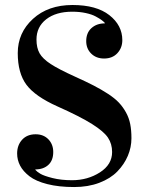

<svg xmlns="http://www.w3.org/2000/svg" viewBox="-20 -734 587 771"><path d="M270 -687Q204.6 -687 165.5 -656.5Q126.5 -626 126.5 -575.2Q126.5 -542 138.9 -520Q151.4 -498 183.3 -477.1Q215.3 -456.1 281.2 -426.3Q325.7 -406.2 356 -390.6Q386.2 -375 413.6 -357.2Q440.9 -339.4 457.3 -322Q473.6 -304.7 485.8 -282.7Q498 -260.7 502.9 -235.8Q507.8 -210.9 507.8 -178.7Q507.8 -142.6 493.4 -108.4Q479 -74.2 451.4 -45.7Q423.8 -17.1 378.9 0Q334 17.1 277.8 17.1Q216.3 17.1 170.2 5.4Q124 -6.3 98.4 -26.1Q72.8 -45.9 60.8 -68.8Q48.8 -91.8 48.8 -117.7Q48.8 -150.9 68.8 -172.9Q88.9 -194.8 123 -194.8Q154.8 -194.8 174.3 -174.6Q193.8 -154.3 193.8 -123.5Q193.8 -89.8 174.1 -71.8Q154.3 -53.7 122.1 -53.7V-51.8Q128.4 -44.4 142.3 -36.1Q156.2 -27.8 190.9 -19Q225.6 -10.3 269 -10.3Q332 -10.3 381.1 -41.7Q430.2 -73.2 430.2 -123.5Q430.2 -156.2 413.6 -181.2Q397 -206.1 349.4 -236.1Q301.8 -266.1 210.9 -306.6Q121.1 -346.7 86.2 -393.6Q51.3 -440.4 51.3 -521Q51.3 -602.5 112.3 -658.2Q173.3 -713.9 271 -713.9Q367.2 -713.9 419.2 -673.1Q471.2 -632.3 471.2 -572.8Q471.2 -542 451.4 -520.5Q431.6 -499 397.9 -499Q366.2 -499 346.2 -518.8Q326.2 -538.6 326.2 -568.8Q326.2 -602.1 347.2 -621.1Q368.2 -640.1 400.9 -640.1V-642.1Q396 -647.5 388.2 -653.3Q380.4 -659.2 364.7 -667.7Q349.1 -676.3 324.5 -681.6Q299.8 -687 270 -687Z"/></svg>

Font: VidalokaRegular
Style: Regular
Weight: 400
Designer: Cyreal (www.cyreal.org)
Foundry: Cyreal (www.cyreal.org)
Version: Version 1.000